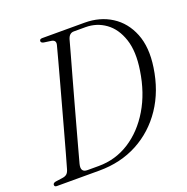

<svg xmlns="http://www.w3.org/2000/svg" viewBox="-126 -817 907 933"><g transform="rotate(-20 328.0 -350.0)"><path d="M-0.5 -10Q-0.5 -19.5 13.5 -22.5L49.5 -27.5Q65 -29.5 73.2 -36.8Q81.5 -44 86 -60.5Q94 -87.5 106.5 -132.8Q119 -178 134.5 -234Q150 -290 166.2 -349.5Q182.5 -409 198 -465.5Q213.5 -522 226 -568.5Q238.5 -615 246 -643.5Q252.5 -667.5 229 -672L190 -677.5Q176.5 -680.5 176.5 -689Q176.5 -700 190.5 -700H409.5Q488.5 -700 548.2 -662Q608 -624 636.5 -552.8Q665 -481.5 650 -381Q633 -265 575.5 -179.5Q518 -94 429.8 -47Q341.5 0 231.5 0H11.5Q-0.5 0 -0.5 -10ZM236 -22Q323 -22 395.5 -68.2Q468 -114.5 517.2 -197Q566.5 -279.5 583 -389Q598 -484 576.5 -548.2Q555 -612.5 509.5 -645.2Q464 -678 406.5 -678H346Q321.5 -678 313 -647.5Q305.5 -620 292.8 -574.2Q280 -528.5 264.2 -472Q248.5 -415.5 232 -355.8Q215.5 -296 200 -239.5Q184.5 -183 172 -137.2Q159.5 -91.5 152 -63.5Q141.5 -22 177.5 -22Z"/></g></svg>

Font: Fraunces 144pt Soft Light
Style: Italic
Weight: 300
Italic angle: -16°
Version: Version 1.000;[b76b70a41]